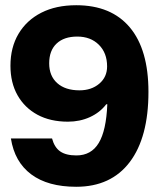

<svg xmlns="http://www.w3.org/2000/svg" viewBox="-20 -705 615 735"><path d="M271.7 10Q163.3 10 99.6 -37.5Q35.8 -85 21.7 -175H179.2Q188.3 -140.8 210.4 -125.4Q232.5 -110 272.5 -110Q329.2 -110 357.9 -157.5Q386.7 -205 390.8 -305.8H386.7Q362.5 -274.2 324.2 -256.7Q285.8 -239.2 240 -239.2Q172.5 -239.2 123.3 -265.8Q74.2 -292.5 47.1 -340.4Q20 -388.3 20 -453.3Q20 -523.3 50.8 -575.4Q81.7 -627.5 137.9 -656.2Q194.2 -685 271.7 -685Q405.8 -685 477.1 -600Q548.3 -515 548.3 -353.3Q548.3 -179.2 476.7 -84.6Q405 10 271.7 10ZM284.2 -359.2Q330 -359.2 360 -384.6Q390 -410 390 -450.8Q390 -502.5 358.3 -533.8Q326.7 -565 275.8 -565Q225 -565 196.7 -538.3Q168.3 -511.7 168.3 -462.5Q168.3 -414.2 199.2 -386.7Q230 -359.2 284.2 -359.2Z"/></svg>

Font: Funnel Display ExtraBold
Style: Regular
Weight: 800
Designer: NORD ID, Kristian Moeller
Foundry: Dicotype
Version: Version 1.000